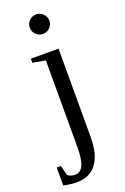

<svg xmlns="http://www.w3.org/2000/svg" viewBox="-195 -714 639 978"><g transform="rotate(-20 124.5 -224.5)"><path d="M191.9 -608.9Q191.9 -587.4 176.3 -571.8Q160.6 -556.2 139.2 -556.2Q117.2 -556.2 101.6 -571.8Q85.9 -587.4 85.9 -608.9Q85.9 -630.9 101.6 -646.5Q117.2 -662.1 139.2 -662.1Q160.6 -662.1 176.3 -646.5Q191.9 -630.9 191.9 -608.9ZM187 19Q187 114.3 150.1 163.6Q113.3 212.9 42 212.9Q11.7 212.9 -28.8 204.1V106.9H-5.9L7.3 160.2Q23.4 173.8 47.9 173.8Q76.7 173.8 91.3 143.1Q106 112.3 106 43.9V-424.8L37.1 -437V-459H187Z"/></g></svg>

Font: Liberation Serif
Style: Regular
Weight: 400
Designer: Steve Matteson
Foundry: Ascender Corporation
Version: Version 2.1.5